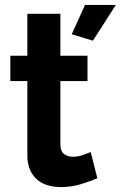

<svg xmlns="http://www.w3.org/2000/svg" viewBox="-20 -750 490 779"><path d="M357 -585 271 -611 325 -730H450ZM375 -27Q348 -15 309 -3Q270 9 227 9Q199 9 174.5 2Q150 -5 131.5 -20.5Q113 -36 102 -60.5Q91 -85 91 -120V-421H22V-524H91V-694H225V-524H335V-421H225V-165Q225 -137 239.5 -125.5Q254 -114 275 -114Q296 -114 316 -121Q336 -128 348 -133Z"/></svg>

Font: IngvarSans
Style: Bold
Weight: 700
Version: Version 3.000